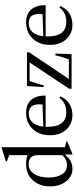

<svg xmlns="http://www.w3.org/2000/svg" viewBox="680 -1550 880 2280"><g transform="rotate(-90 1120.0 -410.0)"><path d="M254 10Q165 10 106 -65.5Q47 -141 47 -256Q47 -382 120 -461Q193 -540 310 -540Q366 -540 418 -525V-740L345 -768V-781L502 -830H512V-78L580 -63V-52L432 10H425V-76L421 -78Q358 10 254 10ZM296 -55Q335 -55 368 -71Q401 -87 418 -114V-400Q418 -510 308 -510Q238 -510 195 -445Q152 -380 152 -272Q152 -171 190.5 -113Q229 -55 296 -55Z M1126 -314 1119 -308H754V-285Q754 -63 927 -63Q1030 -63 1086 -130L1098 -145L1115 -135L1109 -121Q1083 -60 1025 -25Q967 10 894 10Q787 10 720.5 -64Q654 -138 654 -257Q654 -383 728 -461.5Q802 -540 921 -540Q1019 -540 1071.5 -482.5Q1124 -425 1126 -314ZM912 -509Q846 -509 806 -464Q766 -419 756 -336L1018 -345Q1021 -357 1021 -386Q1021 -509 912 -509Z M1238 -530H1638V-503L1322 -32H1554Q1587 -116 1603 -194L1624 -191L1617 0H1206V-28L1518 -498H1297Q1257 -384 1247 -331L1226 -332Z M2199 -314 2192 -308H1827V-285Q1827 -63 2000 -63Q2103 -63 2159 -130L2171 -145L2188 -135L2182 -121Q2156 -60 2098 -25Q2040 10 1967 10Q1860 10 1793.5 -64Q1727 -138 1727 -257Q1727 -383 1801 -461.5Q1875 -540 1994 -540Q2092 -540 2144.5 -482.5Q2197 -425 2199 -314ZM1985 -509Q1919 -509 1879 -464Q1839 -419 1829 -336L2091 -345Q2094 -357 2094 -386Q2094 -509 1985 -509Z"/></g></svg>

Font: Libre Caslon Text
Style: Regular
Weight: 400
Designer: Pablo Impallari, Rodrigo Fuenzalida
Foundry: Pablo Impallari, Rodrigo Fuenzalida
Version: Version 1.002